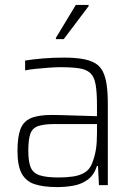

<svg xmlns="http://www.w3.org/2000/svg" viewBox="-20 -752 541 780"><path d="M212 8Q157 8 121.5 -3.5Q86 -15 68.5 -46.5Q51 -78 51 -139Q51 -195 63 -227Q75 -259 105.5 -272Q136 -285 190 -285Q202 -285 223.5 -284.5Q245 -284 271.5 -283Q298 -282 325 -281.5Q352 -281 374 -280V-323Q374 -377 368.5 -408.5Q363 -440 347 -455Q331 -470 301.5 -474.5Q272 -479 225 -479Q205 -479 178.5 -477Q152 -475 126.5 -472.5Q101 -470 82 -466V-506Q113 -511 153.5 -514.5Q194 -518 239 -518Q284 -518 315.5 -512.5Q347 -507 367 -495Q387 -483 398 -461Q409 -439 413.5 -406.5Q418 -374 418 -328V0H382L378 -78H374Q362 -41 337 -22.5Q312 -4 279.5 2Q247 8 212 8ZM218 -31Q250 -31 277 -35Q304 -39 324 -51Q344 -63 354 -88Q365 -116 369.5 -144Q374 -172 374 -209V-248H201Q159 -248 135.5 -240Q112 -232 103.5 -209Q95 -186 95 -140Q95 -96 104.5 -72.5Q114 -49 141 -40Q168 -31 218 -31ZM207 -593V-598L288 -732H340V-727L239 -593Z"/></svg>

Font: Saira SemiCondensed ExtraLight
Style: Regular
Weight: 250
Width: 4
Designer: Hector Gatti with collaboration of the Omnibus-Type team
Foundry: Omnibus-Type
Version: Version 1.101